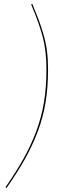

<svg xmlns="http://www.w3.org/2000/svg" viewBox="-20 -846 307 993"><path d="M147 -826.2Q168 -775.9 178.7 -747.3Q189.5 -718.8 203.1 -673.8Q216.8 -628.9 222.7 -583.7Q228.5 -538.6 228.5 -486.8Q228.5 -394 215.3 -314.5Q202.1 -234.9 173.3 -160.6Q144.5 -86.4 107.2 -20.3Q69.8 45.9 13.7 126.5L8.3 122.6Q64 42 101.1 -24.2Q138.2 -90.3 166.3 -164.1Q194.3 -237.8 207.3 -316.4Q220.2 -395 220.2 -486.8Q220.2 -583 200.7 -656Q181.2 -729 141.1 -823.2Z"/></svg>

Font: Fira Sans Compressed Eight
Style: Italic
Weight: 100
Width: 3
Italic angle: -8°
Designer: Carrois Corporate & Edenspiekermann AG
Foundry: Carrois Corporate GbR & Edenspiekermann AG
Version: Version 4.203;PS 004.203;hotconv 1.0.88;makeotf.lib2.5.64775